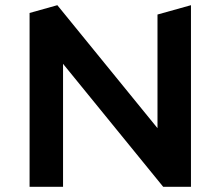

<svg xmlns="http://www.w3.org/2000/svg" viewBox="-20 -720 850 740"><path d="M716 -700 587 -664V-226L201 -700L94 -670V0H223V-474L609 0H716Z"/></svg>

Font: Talent
Style: Bold
Weight: 600
Designer: Mike Powis
Version: Version 1.001;hotconv 1.0.109;makeotfexe 2.5.65596